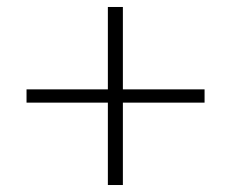

<svg xmlns="http://www.w3.org/2000/svg" viewBox="-20 -650 662 550"><path d="M289 -630H332V-394H566V-356H332V-120H289V-356H56V-394H289Z"/></svg>

Font: Poppins ExtraLight
Style: Regular
Weight: 275
Designer: Ninad Kale (Devanagari), Jonny Pinhorn (Latin)
Foundry: Indian Type Foundry
Version: Version 3.200;PS 1.000;hotconv 16.6.54;makeotf.lib2.5.65590